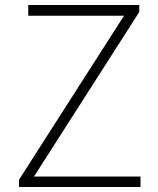

<svg xmlns="http://www.w3.org/2000/svg" viewBox="-20 -748 634 768"><path d="M56 0V-29L476 -685H93V-728H537V-700L116 -42H542V0Z"/></svg>

Font: Noto Sans KR Thin ExtraLight
Style: Regular
Weight: 250
Version: Version 2.004-H2;hotconv 1.0.118;makeotfexe 2.5.65603